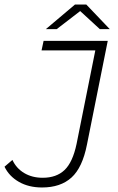

<svg xmlns="http://www.w3.org/2000/svg" viewBox="-50 -825 521 850"><path d="M-30 -87 5 -117Q22 -80 57 -59Q92 -38 139 -38Q200 -38 236 -72.5Q272 -107 289 -188L372 -602H134L143 -644H427L335 -185Q315 -83 266.5 -39Q218 5 136 5Q77 5 33.5 -20Q-10 -45 -30 -87ZM392 -696 305 -776 201 -696H153L282 -805H332L436 -696Z"/></svg>

Font: Montserrat Ace
Style: Light Italic
Weight: 300
Italic angle: -11.3°
Designer: Julieta Ulanovsky
Foundry: Julieta Ulanovsky
Version: Version 1